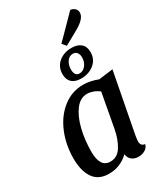

<svg xmlns="http://www.w3.org/2000/svg" viewBox="-238 -1058 1005 1171"><g transform="rotate(-30 264.5 -472.0)"><path d="M420 -62Q420 -30 450 -27Q444 -4 423.5 8Q403 20 377 20Q349 20 330.5 5Q312 -10 309 -37Q282 -10 246.5 5Q211 20 170 20Q97 20 62 -30.5Q27 -81 27 -169Q27 -266 62 -349Q97 -432 160 -481Q223 -530 302 -530Q351 -530 405 -509L505 -522L425 -104Q420 -74 420 -62ZM296 -470Q247 -470 212.5 -424.5Q178 -379 160 -305.5Q142 -232 142 -150Q142 -40 214 -40Q264 -40 293 -87.5Q322 -135 334 -201L378 -439Q359 -454 337 -462Q315 -470 296 -470ZM506 -921Q506 -878 426 -835L336 -785L313 -812L463 -964Q482 -962 494 -950.5Q506 -939 506 -921ZM226 -648Q226 -699 262.5 -729.5Q299 -760 353 -760Q395 -760 418.5 -739.5Q442 -719 442 -680Q442 -629 404.5 -598.5Q367 -568 313 -568Q271 -568 248.5 -588.5Q226 -609 226 -648ZM381 -677Q381 -699 371 -712Q361 -725 342 -725Q317 -725 301 -702Q285 -679 285 -647Q285 -600 320 -600Q345 -600 363 -623Q381 -646 381 -677Z"/></g></svg>

Font: Sansita
Style: Italic
Weight: 400
Italic angle: -11°
Designer: Pablo Cosgaya
Foundry: Omnibus-Type
Version: Version 1.006